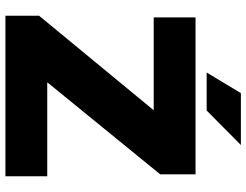

<svg xmlns="http://www.w3.org/2000/svg" viewBox="-120 -787 907 707"><g transform="rotate(90 333.5 -433.5)"><path d="M38 0V-124L386 -546H44V-700H622V-570L283 -154H629V0ZM247 -741 323 -867H514L387 -741Z"/></g></svg>

Font: REM
Style: Bold
Weight: 700
Designer: Octavio Pardo
Foundry: Ashler Design
Version: Version 1.005;gftools[0.9.28]